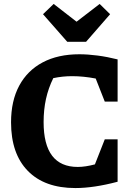

<svg xmlns="http://www.w3.org/2000/svg" viewBox="-20 -942 686 973"><path d="M362 11Q206 11 121 -76Q36 -163 36 -322Q36 -431 77.5 -508Q119 -585 196.5 -626Q274 -667 382 -667Q425 -667 474.5 -660.5Q524 -654 576 -641V-427H511L465 -544Q403 -556 345 -556Q297 -556 250 -546Q225 -495 213 -440.5Q201 -386 201 -323Q201 -96 374 -96Q412 -96 461 -109L511 -236H576V-21Q455 11 362 11ZM321 -730 198 -870 252 -922 368 -832 485 -922 538 -870 416 -730Z"/></svg>

Font: Piazzolla SC
Style: Bold
Weight: 700
Designer: Juan Pablo del Peral
Foundry: Huerta Tipografica
Version: Version 1.330